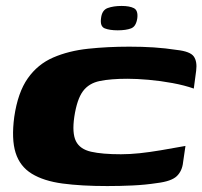

<svg xmlns="http://www.w3.org/2000/svg" viewBox="-20 -620 681 646"><path d="M28 -227Q40 -309 73.5 -356.5Q107 -404 159 -426.5Q211 -449 276.5 -456Q342 -463 415 -463Q459 -463 497.5 -460.5Q536 -458 575 -452Q620 -447 632 -430Q644 -413 640 -382L632 -322Q601 -333 560.5 -340.5Q520 -348 480 -351.5Q440 -355 409 -355Q353 -355 316 -347.5Q279 -340 259 -313Q239 -286 230 -227Q222 -172 235.5 -145Q249 -118 286.5 -109.5Q324 -101 387 -101Q417 -101 450 -104.5Q483 -108 521.5 -114.5Q560 -121 604 -129L596 -74Q593 -45 575 -27.5Q557 -10 508 -4Q469 2 426.5 4Q384 6 341 6Q254 6 190.5 -2.5Q127 -11 87 -35.5Q47 -60 32.5 -106Q18 -152 28 -227ZM376 -518Q349 -518 332.5 -524.5Q316 -531 320 -559Q323 -586 342.5 -593Q362 -600 389 -600Q416 -600 430.5 -592.5Q445 -585 442 -559Q438 -531 421 -524.5Q404 -518 376 -518Z"/></svg>

Font: Genos ExtraBold
Style: Italic
Weight: 800
Italic angle: -8°
Version: Version 1.010